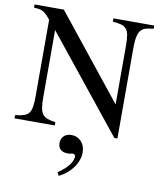

<svg xmlns="http://www.w3.org/2000/svg" viewBox="-99 -741 921 1099"><g transform="rotate(10 361.0 -191.0)"><path d="M707 -662H470V-643C514 -638 532 -636 549 -617C564 -600 568 -570 568 -519V-179L182 -662H12V-643C61 -643 76 -631 109 -590V-150C109 -43 94 -28 12 -19V0H246V-19C169 -30 153 -47 153 -150V-538L594 11H612V-507C612 -586 622 -608 641 -625C654 -636 669 -639 707 -643ZM318 280C387 247 430 184 430 124C430 72 395 37 350 37C314 37 290 60 290 94C290 128 311 145 348 145C359 145 369 141 377 141C385 141 391 147 391 154C391 187 363 224 308 261Z"/></g></svg>

Font: STIX Math
Style: Regular
Weight: 400
Designer: MicroPress Inc., with final additions and corrections provided by Coen Hoffman, Elsevier (retired)
Version: Version 1.1.0